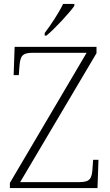

<svg xmlns="http://www.w3.org/2000/svg" viewBox="-20 -951 558 971"><path d="M206 -784V-771H215C259 -807 331 -886 356 -921V-931H299C278 -886 235 -822 206 -784ZM30 0H473L478 -143H451L448 -101C445 -49 436 -30 382 -30H82L468 -682V-714H54L49 -571H75L78 -612C82 -665 90 -684 144 -684H418L30 -26Z"/></svg>

Font: Noto Serif Sinhala ExtraLight
Style: Regular
Weight: 200
Designer: Jelle Bosma - Monotype Design Team
Foundry: Monotype Imaging Inc.
Version: Version 2.007